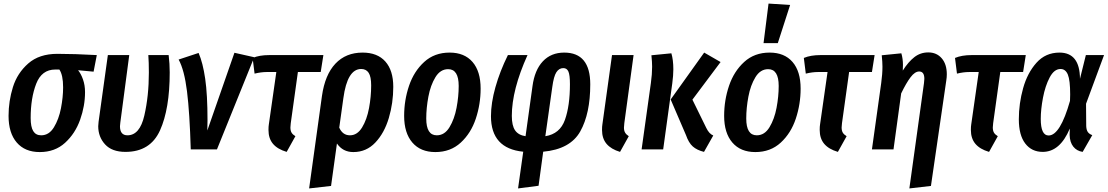

<svg xmlns="http://www.w3.org/2000/svg" viewBox="-20 -838 6213 1077"><path d="M28 -188Q28 -271 52.5 -349.5Q77 -428 138.5 -482Q200 -536 302 -536Q397 -536 523 -529L505 -436L418 -444Q434 -425 445.5 -392.5Q457 -360 457 -321Q457 -244 429.5 -166.5Q402 -89 345 -37Q288 15 203 15Q120 15 74 -38.5Q28 -92 28 -188ZM334 -348Q334 -417 313 -448H290Q214 -448 183 -368Q152 -288 152 -176Q152 -126 166.5 -102.5Q181 -79 211 -79Q255 -79 282.5 -124Q310 -169 322 -231Q334 -293 334 -348Z M932 -432Q932 -227 877.5 -106.5Q823 14 684 14Q608 14 569.5 -28Q531 -70 531 -130Q531 -139 533 -155L585 -529H705L655 -151Q653 -135 653 -130Q653 -79 695 -79Q764 -79 789.5 -189.5Q815 -300 815 -431Q815 -489 812 -529H926Q932 -481 932 -432Z M1144 -164 1143 -106 1295 -542 1406 -517 1197 0H1050Q1044 -205 1029 -325.5Q1014 -446 982 -504L1094 -541Q1118 -486 1131 -396.5Q1144 -307 1144 -164Z M1611 -147Q1609 -129 1609 -123Q1609 -105 1615.5 -94Q1622 -83 1637 -74L1588 14Q1537 -1 1511.5 -31Q1486 -61 1486 -109Q1486 -129 1488 -140L1530 -434H1476Q1445 -434 1408 -425L1397 -513Q1435 -529 1490 -529H1794L1779 -434H1651Z M2186 -351Q2186 -260 2161 -176Q2136 -92 2085.5 -38.5Q2035 15 1962 15Q1903 15 1870 -33L1837 205L1714 219L1786 -300Q1803 -419 1861.5 -481Q1920 -543 2014 -543Q2097 -543 2141.5 -493Q2186 -443 2186 -351ZM2062 -359Q2062 -408 2048 -429.5Q2034 -451 2006 -451Q1928 -451 1906 -287L1883 -122Q1902 -79 1943 -79Q1984 -79 2011 -123Q2038 -167 2050 -231.5Q2062 -296 2062 -359Z M2247 -188Q2247 -276 2274.5 -357Q2302 -438 2359.5 -490.5Q2417 -543 2502 -543Q2585 -543 2630.5 -490.5Q2676 -438 2676 -341Q2676 -254 2649 -172.5Q2622 -91 2564.5 -38Q2507 15 2422 15Q2339 15 2293 -38.5Q2247 -92 2247 -188ZM2553 -356Q2553 -450 2494 -450Q2450 -450 2422.5 -405Q2395 -360 2383 -296Q2371 -232 2371 -173Q2371 -79 2430 -79Q2474 -79 2501.5 -124.5Q2529 -170 2541 -233.5Q2553 -297 2553 -356Z M3291 -365Q3291 -201 3235 -101Q3179 -1 3027 13L3001 204L2886 219L2915 13Q2734 -5 2734 -186Q2734 -260 2759 -349Q2784 -438 2829 -529H2939Q2851 -334 2851 -188Q2851 -133 2869.5 -106.5Q2888 -80 2928 -74L2967 -355Q2979 -445 3025 -494Q3071 -543 3145 -543Q3291 -543 3291 -365ZM3078 -350 3039 -74Q3121 -87 3149 -166Q3177 -245 3177 -366Q3177 -417 3168.5 -436.5Q3160 -456 3140 -456Q3116 -456 3101 -433Q3086 -410 3078 -350Z M3482 -147Q3480 -129 3480 -122Q3480 -105 3486.5 -94Q3493 -83 3507 -74L3458 14Q3408 -1 3382.5 -31Q3357 -61 3357 -109Q3357 -129 3359 -140L3413 -529H3534Z M3828 -80 3742 -280 3930 -543 4022 -490 3864 -279 3942 -120Q3958 -87 3981 -78L3929 14Q3889 4 3866 -16.5Q3843 -37 3828 -80ZM3631 -372Q3638 -422 3638 -464Q3638 -490 3634 -528L3746 -539Q3757 -502 3757 -449Q3757 -415 3751 -370L3700 0H3579Z M4042 -188Q4042 -276 4069.5 -357Q4097 -438 4154.5 -490.5Q4212 -543 4297 -543Q4380 -543 4425.5 -490.5Q4471 -438 4471 -341Q4471 -254 4444 -172.5Q4417 -91 4359.5 -38Q4302 15 4217 15Q4134 15 4088 -38.5Q4042 -92 4042 -188ZM4348 -356Q4348 -450 4289 -450Q4245 -450 4217.5 -405Q4190 -360 4178 -296Q4166 -232 4166 -173Q4166 -79 4225 -79Q4269 -79 4296.5 -124.5Q4324 -170 4336 -233.5Q4348 -297 4348 -356ZM4291 -818 4412 -810 4343 -596H4263Z M4703 -147Q4701 -129 4701 -123Q4701 -105 4707.5 -94Q4714 -83 4729 -74L4680 14Q4629 -1 4603.5 -31Q4578 -61 4578 -109Q4578 -129 4580 -140L4622 -434H4568Q4537 -434 4500 -425L4489 -513Q4527 -529 4582 -529H4886L4871 -434H4743Z M5163 -372Q5165 -390 5165 -396Q5165 -437 5136 -437Q5112 -437 5087.5 -404.5Q5063 -372 5035 -314L4992 0H4871L4923 -372Q4930 -422 4930 -464Q4930 -490 4926 -528L5036 -539Q5045 -508 5045 -474Q5045 -454 5044 -442Q5075 -491 5109 -517.5Q5143 -544 5187 -544Q5234 -544 5262.5 -511Q5291 -478 5291 -421Q5291 -404 5288 -386L5202 205L5081 219Z M5551 -147Q5549 -129 5549 -123Q5549 -105 5555.5 -94Q5562 -83 5577 -74L5528 14Q5477 -1 5451.5 -31Q5426 -61 5426 -109Q5426 -129 5428 -140L5470 -434H5416Q5385 -434 5348 -425L5337 -513Q5375 -529 5430 -529H5734L5719 -434H5591Z M6038 -396 6071 -529H6173L6072 -256L6073 -131Q6074 -109 6082 -97.5Q6090 -86 6107 -80L6053 14Q6020 9 6000.5 -15.5Q5981 -40 5980 -81L5981 -117Q5926 14 5829 14Q5767 14 5731 -33Q5695 -80 5695 -169Q5695 -257 5719 -343Q5743 -429 5794 -486Q5845 -543 5923 -543Q6037 -543 6038 -396ZM5818 -171Q5818 -78 5862 -78Q5927 -78 5982 -272L5983 -308Q5983 -388 5970 -419.5Q5957 -451 5929 -451Q5893 -451 5868 -403.5Q5843 -356 5830.5 -290Q5818 -224 5818 -171Z"/></svg>

Font: Fira Sans Extra Condensed Medium
Style: Italic
Weight: 500
Width: 3
Italic angle: -8°
Designer: Carrois Corporate & Edenspiekermann AG
Foundry: Carrois Corporate GbR & Edenspiekermann AG
Version: Version 4.203